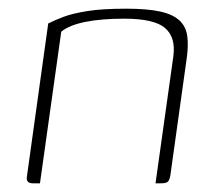

<svg xmlns="http://www.w3.org/2000/svg" viewBox="-20 -422 500 442"><path d="M56 0Q39 0 42 -16L91 -368Q107 -376 127 -383.5Q147 -391 181 -396.5Q215 -402 271 -402Q319 -402 348.5 -395.5Q378 -389 393 -375Q408 -361 411 -339.5Q414 -318 410 -289L372 -17Q371 -12 369 -7.5Q367 -3 362.5 -1.5Q358 0 351 0H338L379 -292Q385 -336 360 -357.5Q335 -379 266 -379Q213 -379 176 -371.5Q139 -364 121 -349L72 0Z"/></svg>

Font: Genos ExtraLight
Style: Italic
Weight: 250
Italic angle: -8°
Designer: Robert E. Leuschke
Foundry: Robert E. Leuschke
Version: Version 1.010